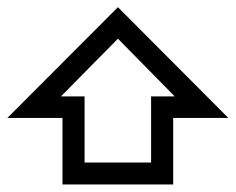

<svg xmlns="http://www.w3.org/2000/svg" viewBox="-20 -560 640 521"><path d="M149.5 -240H0L300 -540.5L599.5 -240H450V-59.5H149.5ZM390 -119V-298.5H454L300 -455L145.5 -298.5H209.5V-119Z"/></svg>

Font: JuliaMono ExtraBoldItalic
Style: Regular
Weight: 800
Italic angle: -9°
Monospace: yes
Designer: cormullion
Foundry: corm
Version: Version 0.049; ttfautohint (v1.8.4)